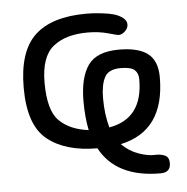

<svg xmlns="http://www.w3.org/2000/svg" viewBox="-44 -483 614 631"><g transform="rotate(-5 262.5 -167.0)"><path d="M37.1 -213.9Q37.1 -334 93 -386.5Q148.9 -439 263.2 -439Q272 -439 283.4 -438.5Q294.9 -438 316.4 -435.5Q337.9 -433.1 354 -428.5Q370.1 -423.8 382.6 -414.3Q395 -404.8 395 -392.1Q395 -379.9 384.5 -369.9Q374 -359.9 362.8 -359.9Q359.9 -359.9 329.3 -368.4Q298.8 -377 262.2 -377Q189 -377 147.9 -343.5Q106.9 -310.1 106.9 -225.1Q106.9 -133.3 141.4 -99.1Q175.8 -64.9 237.8 -57.1Q229 -100.1 229 -152.8Q229 -231 257.6 -271.5Q286.1 -312 359.9 -312Q423.8 -312 454.8 -288.1Q485.8 -264.2 485.8 -210Q485.8 -33.2 338.9 -2Q363.8 22.9 394.3 33.4Q424.8 43.9 445.3 43Q465.8 42 480 48.1Q494.1 54.2 494.1 74.2Q494.1 105 460.9 105Q314.9 105 261.2 4.9Q156.2 4.9 96.7 -43Q37.1 -90.8 37.1 -213.9ZM293.9 -157.2Q293.9 -104 306.2 -60.1Q418 -79.1 418 -209Q418 -229 406 -240Q394 -251 359.9 -251Q319.8 -251 306.9 -226.1Q293.9 -201.2 293.9 -157.2Z"/></g></svg>

Font: CMU Typewriter Text Variable Width
Style: Medium
Weight: 500
Version: Version 0.7.0